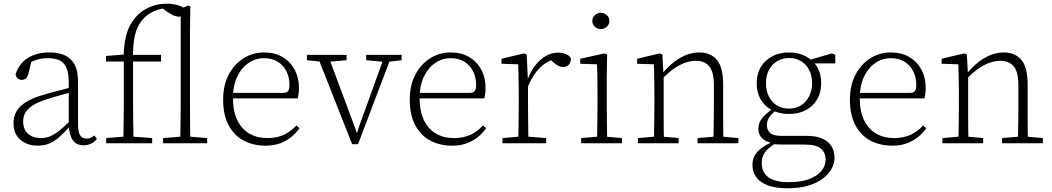

<svg xmlns="http://www.w3.org/2000/svg" viewBox="-20 -773 5679 1036"><path d="M183 13Q128 13 90.5 -18.5Q53 -50 53 -109Q53 -144 68.5 -171.5Q84 -199 118 -221Q152 -243 207 -259Q235 -268 263.5 -275.5Q292 -283 319.5 -290Q347 -297 374 -304V-278Q336 -268 295.5 -256.5Q255 -245 217 -232Q176 -218 151 -200.5Q126 -183 115.5 -162.5Q105 -142 105 -118Q105 -74 131.5 -51Q158 -28 201 -28Q228 -28 251.5 -38Q275 -48 302.5 -70Q330 -92 366 -128L371 -86H352Q324 -54 298.5 -32Q273 -10 245.5 1.5Q218 13 183 13ZM431 11Q392 11 372.5 -17Q353 -45 351 -98V-101V-326Q351 -378 338.5 -407Q326 -436 301 -447.5Q276 -459 237 -459Q206 -459 178.5 -450.5Q151 -442 122 -424L152 -451L133 -374Q128 -358 119.5 -350Q111 -342 97 -342Q84 -342 75.5 -350Q67 -358 64 -371Q81 -428 128.5 -459Q176 -490 246 -490Q297 -490 331 -474Q365 -458 383 -423.5Q401 -389 401 -333V-108Q401 -59 413 -42Q425 -25 447 -25Q459 -25 469 -29.5Q479 -34 489 -42L503 -24Q490 -7 471.5 2Q453 11 431 11Z M553 0V-28L663 -37H681L801 -28V0ZM645 0Q646 -35 646.5 -70.5Q647 -106 647.5 -141.5Q648 -177 648 -212V-441H552V-471L666 -480L647 -468Q649 -528 658 -569Q667 -610 683 -638.5Q699 -667 721 -690Q741 -710 766 -724Q791 -738 819.5 -745.5Q848 -753 879 -753Q917 -753 947.5 -742.5Q978 -732 984 -712Q984 -701 974.5 -692Q965 -683 948 -683Q930 -683 911.5 -692Q893 -701 870 -718L854 -731L856 -740H870L875 -730Q837 -724 807.5 -711Q778 -698 754 -672Q735 -652 722 -624Q709 -596 703 -555Q697 -514 698 -456V-212Q698 -177 698.5 -141.5Q699 -106 699.5 -70.5Q700 -35 701 0ZM673 -441V-477H849V-441ZM860 0V-28L971 -37H987L1098 -28V0ZM952 0Q953 -29 953.5 -65.5Q954 -102 954.5 -140.5Q955 -179 955 -212V-726L995 -743L1007 -739L1005 -599V-212Q1005 -179 1005.5 -140.5Q1006 -102 1006 -65.5Q1006 -29 1007 0Z M1413 13Q1346 13 1294.5 -14.5Q1243 -42 1213.5 -97.5Q1184 -153 1184 -235Q1184 -313 1214 -370Q1244 -427 1294 -458.5Q1344 -490 1405 -490Q1463 -490 1505 -465Q1547 -440 1570 -397Q1593 -354 1593 -300Q1593 -282 1591 -267.5Q1589 -253 1586 -242H1212V-272H1512Q1530 -273 1536 -284Q1542 -295 1542 -315Q1542 -355 1526 -387.5Q1510 -420 1479.5 -439.5Q1449 -459 1405 -459Q1358 -459 1320 -432.5Q1282 -406 1259.5 -358Q1237 -310 1237 -245Q1237 -172 1261 -123.5Q1285 -75 1326.5 -51.5Q1368 -28 1423 -28Q1473 -28 1511 -45.5Q1549 -63 1579 -96L1596 -81Q1576 -53 1549.5 -32Q1523 -11 1489.5 1Q1456 13 1413 13Z M1880 5 1690 -477H1749L1912 -40H1902L1916 -86L2057 -477H2095L1912 5ZM1636 -448V-477H1850V-448L1746 -439H1726ZM1956 -448V-477H2147V-448L2069 -439H2054Z M2420 13Q2353 13 2301.5 -14.5Q2250 -42 2220.5 -97.5Q2191 -153 2191 -235Q2191 -313 2221 -370Q2251 -427 2301 -458.5Q2351 -490 2412 -490Q2470 -490 2512 -465Q2554 -440 2577 -397Q2600 -354 2600 -300Q2600 -282 2598 -267.5Q2596 -253 2593 -242H2219V-272H2519Q2537 -273 2543 -284Q2549 -295 2549 -315Q2549 -355 2533 -387.5Q2517 -420 2486.5 -439.5Q2456 -459 2412 -459Q2365 -459 2327 -432.5Q2289 -406 2266.5 -358Q2244 -310 2244 -245Q2244 -172 2268 -123.5Q2292 -75 2333.5 -51.5Q2375 -28 2430 -28Q2480 -28 2518 -45.5Q2556 -63 2586 -96L2603 -81Q2583 -53 2556.5 -32Q2530 -11 2496.5 1Q2463 13 2420 13Z M2691 0V-28L2797 -37H2813L2927 -28V0ZM2776 0Q2777 -25 2777.5 -62.5Q2778 -100 2778.5 -140Q2779 -180 2779 -212V-261Q2779 -293 2778.5 -321.5Q2778 -350 2777.5 -376Q2777 -402 2776 -426L2686 -429V-456L2808 -485L2822 -479L2828 -349L2829 -348V-212Q2829 -180 2829.5 -140Q2830 -100 2830.5 -62.5Q2831 -25 2831 0ZM2826 -301 2814 -347H2828Q2844 -390 2869 -421.5Q2894 -453 2925.5 -471Q2957 -489 2990 -489Q3017 -489 3036 -480Q3055 -471 3061 -457Q3060 -436 3049.5 -424Q3039 -412 3018 -412Q3002 -412 2989.5 -419.5Q2977 -427 2963 -439L2941 -458H2989Q2935 -448 2895 -409Q2855 -370 2826 -301Z M3116 0V-28L3221 -37H3236L3336 -28V0ZM3201 0Q3202 -25 3202.5 -62.5Q3203 -100 3203.5 -140Q3204 -180 3204 -212V-261Q3204 -308 3203.5 -349Q3203 -390 3201 -426L3111 -429V-456L3242 -485L3256 -479L3254 -359V-212Q3254 -180 3254.5 -140Q3255 -100 3255.5 -62.5Q3256 -25 3256 0ZM3222 -616Q3204 -616 3190 -628.5Q3176 -641 3176 -660Q3176 -679 3190 -691.5Q3204 -704 3222 -704Q3240 -704 3254 -691.5Q3268 -679 3268 -660Q3268 -641 3254 -628.5Q3240 -616 3222 -616Z M3422 0V-28L3528 -37H3543L3642 -28V0ZM3508 0Q3509 -25 3509.5 -62.5Q3510 -100 3510.5 -140Q3511 -180 3511 -212V-261Q3511 -293 3510.5 -321.5Q3510 -350 3509.5 -376Q3509 -402 3508 -426L3418 -429V-456L3540 -485L3554 -479L3560 -370L3561 -369V-212Q3561 -180 3561 -140Q3561 -100 3561.5 -62.5Q3562 -25 3563 0ZM3744 0V-28L3849 -37H3864L3964 -28V0ZM3829 0Q3830 -25 3830.5 -62Q3831 -99 3831.5 -139Q3832 -179 3832 -212V-313Q3832 -386 3806.5 -415.5Q3781 -445 3735 -445Q3710 -445 3681.5 -436Q3653 -427 3620.5 -405.5Q3588 -384 3551 -345L3544 -376H3554Q3586 -415 3619 -440Q3652 -465 3685.5 -477.5Q3719 -490 3753 -490Q3814 -490 3848 -450Q3882 -410 3882 -317V-212Q3882 -179 3882 -139Q3882 -99 3882.5 -62Q3883 -25 3884 0Z M4230 243Q4166 243 4124 227.5Q4082 212 4061 183.5Q4040 155 4040 117Q4040 86 4054 63Q4068 40 4095.5 21Q4123 2 4163 -13L4171 -4Q4143 13 4125 29.5Q4107 46 4098.5 65Q4090 84 4090 108Q4090 141 4106.5 164Q4123 187 4155.5 198.5Q4188 210 4236 210Q4301 210 4345 193.5Q4389 177 4412 149.5Q4435 122 4435 89Q4435 53 4410.5 30Q4386 7 4323 7H4199Q4185 7 4171 6Q4157 5 4143 4V-2Q4108 -10 4090 -29Q4072 -48 4072 -80Q4072 -109 4091 -133.5Q4110 -158 4146 -184V-195L4174 -185Q4145 -160 4131.5 -141Q4118 -122 4118 -98Q4118 -72 4135 -56Q4152 -40 4194 -40H4332Q4382 -40 4415 -26Q4448 -12 4465.5 14.5Q4483 41 4483 79Q4483 111 4466 140Q4449 169 4417 192.5Q4385 216 4338 229.5Q4291 243 4230 243ZM4237 -158Q4186 -158 4146.5 -178Q4107 -198 4085 -235.5Q4063 -273 4063 -324Q4063 -374 4085 -411Q4107 -448 4146.5 -469Q4186 -490 4237 -490Q4264 -490 4286.5 -484.5Q4309 -479 4328 -469Q4347 -459 4361 -445L4363 -444Q4387 -422 4399 -392Q4411 -362 4411 -324Q4411 -274 4389 -236.5Q4367 -199 4327.5 -178.5Q4288 -158 4237 -158ZM4236 -187Q4274 -187 4302 -204.5Q4330 -222 4346 -253.5Q4362 -285 4362 -325Q4362 -365 4346 -395.5Q4330 -426 4302.5 -443Q4275 -460 4238 -460Q4201 -460 4172.5 -442.5Q4144 -425 4128.5 -394.5Q4113 -364 4113 -324Q4113 -284 4128.5 -253Q4144 -222 4171.5 -204.5Q4199 -187 4236 -187ZM4335 -431V-449H4346L4469 -485L4487 -477V-431Z M4795 13Q4728 13 4676.5 -14.5Q4625 -42 4595.5 -97.5Q4566 -153 4566 -235Q4566 -313 4596 -370Q4626 -427 4676 -458.5Q4726 -490 4787 -490Q4845 -490 4887 -465Q4929 -440 4952 -397Q4975 -354 4975 -300Q4975 -282 4973 -267.5Q4971 -253 4968 -242H4594V-272H4894Q4912 -273 4918 -284Q4924 -295 4924 -315Q4924 -355 4908 -387.5Q4892 -420 4861.5 -439.5Q4831 -459 4787 -459Q4740 -459 4702 -432.5Q4664 -406 4641.5 -358Q4619 -310 4619 -245Q4619 -172 4643 -123.5Q4667 -75 4708.5 -51.5Q4750 -28 4805 -28Q4855 -28 4893 -45.5Q4931 -63 4961 -96L4978 -81Q4958 -53 4931.5 -32Q4905 -11 4871.5 1Q4838 13 4795 13Z M5065 0V-28L5171 -37H5186L5285 -28V0ZM5151 0Q5152 -25 5152.5 -62.5Q5153 -100 5153.5 -140Q5154 -180 5154 -212V-261Q5154 -293 5153.5 -321.5Q5153 -350 5152.5 -376Q5152 -402 5151 -426L5061 -429V-456L5183 -485L5197 -479L5203 -370L5204 -369V-212Q5204 -180 5204 -140Q5204 -100 5204.5 -62.5Q5205 -25 5206 0ZM5387 0V-28L5492 -37H5507L5607 -28V0ZM5472 0Q5473 -25 5473.5 -62Q5474 -99 5474.5 -139Q5475 -179 5475 -212V-313Q5475 -386 5449.5 -415.5Q5424 -445 5378 -445Q5353 -445 5324.5 -436Q5296 -427 5263.5 -405.5Q5231 -384 5194 -345L5187 -376H5197Q5229 -415 5262 -440Q5295 -465 5328.5 -477.5Q5362 -490 5396 -490Q5457 -490 5491 -450Q5525 -410 5525 -317V-212Q5525 -179 5525 -139Q5525 -99 5525.5 -62Q5526 -25 5527 0Z"/></svg>

Font: Source Serif 4 18pt Light
Style: Regular
Weight: 300
Designer: Frank Grießhammer
Foundry: Adobe Systems Incorporated
Version: Version 4.004;hotconv 1.0.116;makeotfexe 2.5.65601